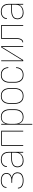

<svg xmlns="http://www.w3.org/2000/svg" viewBox="1858 -2426 783 4540"><g transform="rotate(-90 2250.0 -156.5)"><path d="M253 8Q231 8 209.5 6Q188 4 167.5 -2Q147 -8 127.5 -18Q108 -28 93.5 -44Q79 -60 70.5 -80Q62 -100 62 -122Q62 -123 62 -123.5Q62 -124 62 -125H81Q81 -124 81 -123.5Q81 -123 81 -122Q81 -103 89 -85Q97 -67 110.5 -54Q124 -41 141.5 -32Q159 -23 177.5 -18.5Q196 -14 215 -12Q234 -10 253 -10Q273 -10 293 -12Q313 -14 332 -20Q351 -26 368.5 -36Q386 -46 399 -61Q412 -76 418.5 -95.5Q425 -115 425 -135Q425 -155 418.5 -175Q412 -195 399 -210Q386 -225 368 -235.5Q350 -246 330.5 -251.5Q311 -257 290.5 -259Q270 -261 250 -261H197V-279H250Q269 -279 287 -281Q305 -283 323 -288.5Q341 -294 357 -303.5Q373 -313 385.5 -327Q398 -341 403.5 -359Q409 -377 409 -396Q409 -414 403.5 -431.5Q398 -449 386 -463Q374 -477 358 -486Q342 -495 324.5 -500.5Q307 -506 289 -508Q271 -510 253 -510Q235 -510 217.5 -508Q200 -506 183 -501Q166 -496 150 -487.5Q134 -479 122 -465.5Q110 -452 103.5 -435.5Q97 -419 97 -401Q97 -400 97 -399Q97 -398 97 -396H78Q78 -398 78 -399Q78 -400 78 -402Q78 -422 85 -441Q92 -460 105.5 -475.5Q119 -491 136.5 -501.5Q154 -512 173 -518Q192 -524 212.5 -526Q233 -528 253 -528Q274 -528 294.5 -525.5Q315 -523 334.5 -517Q354 -511 372 -500Q390 -489 403 -473Q416 -457 422 -436.5Q428 -416 428 -396Q428 -373 421 -351.5Q414 -330 399 -313.5Q384 -297 364 -287Q344 -277 322 -271Q347 -265 369.5 -254.5Q392 -244 409.5 -226Q427 -208 435.5 -184Q444 -160 444 -135Q444 -112 437.5 -90Q431 -68 416.5 -51Q402 -34 382.5 -22Q363 -10 341.5 -3.5Q320 3 297.5 5.5Q275 8 253 8Z M721 8Q690 8 660 0.5Q630 -7 607.5 -27.5Q585 -48 574.5 -77Q564 -106 564 -136Q564 -160 571 -183.5Q578 -207 593.5 -224.5Q609 -242 630 -253.5Q651 -265 674 -272Q697 -279 720.5 -281Q744 -283 768 -283H909V-345Q909 -366 905 -388Q901 -410 892 -429.5Q883 -449 867.5 -465.5Q852 -482 832.5 -492Q813 -502 791.5 -506Q770 -510 748 -510Q720 -510 692 -504Q664 -498 640.5 -482Q617 -466 603.5 -440Q590 -414 589 -385H570Q570 -407 576.5 -427.5Q583 -448 596 -465.5Q609 -483 626.5 -495.5Q644 -508 664 -515.5Q684 -523 705.5 -525.5Q727 -528 748 -528Q773 -528 797 -523.5Q821 -519 842.5 -508Q864 -497 881.5 -479Q899 -461 909.5 -439Q920 -417 924 -393Q928 -369 928 -345V0H909V-102Q898 -75 878 -53Q858 -31 832.5 -17Q807 -3 778.5 2.5Q750 8 721 8ZM724 -10Q747 -10 771 -14Q795 -18 816.5 -27.5Q838 -37 856.5 -52.5Q875 -68 887 -88.5Q899 -109 904 -132.5Q909 -156 909 -180V-265H768Q747 -265 726 -263.5Q705 -262 684.5 -256Q664 -250 645 -240.5Q626 -231 611.5 -215.5Q597 -200 590 -179.5Q583 -159 583 -138Q583 -111 593 -85Q603 -59 623 -41Q643 -23 670 -16.5Q697 -10 724 -10Z M1072 0V-520H1428V0H1409V-502H1091V0Z M1572 215V-520H1591V-412Q1600 -438 1615 -460.5Q1630 -483 1652 -499Q1674 -515 1700.5 -521.5Q1727 -528 1754 -528Q1780 -528 1806 -522Q1832 -516 1854 -502Q1876 -488 1892.5 -467.5Q1909 -447 1919 -422.5Q1929 -398 1932.5 -372Q1936 -346 1936 -320V-200Q1936 -174 1932.5 -148Q1929 -122 1919 -97.5Q1909 -73 1892.5 -52.5Q1876 -32 1854 -18Q1832 -4 1806 2Q1780 8 1754 8Q1727 8 1700.5 1.5Q1674 -5 1652 -21Q1630 -37 1615 -59.5Q1600 -82 1591 -108V215ZM1751 -10Q1775 -10 1798.5 -15.5Q1822 -21 1842 -33.5Q1862 -46 1877 -65Q1892 -84 1901 -106.5Q1910 -129 1913.5 -152.5Q1917 -176 1917 -200V-320Q1917 -344 1913.5 -367.5Q1910 -391 1901 -413.5Q1892 -436 1877 -455Q1862 -474 1842 -486.5Q1822 -499 1798.5 -504.5Q1775 -510 1751 -510Q1727 -510 1704 -504.5Q1681 -499 1661.5 -486Q1642 -473 1628 -453.5Q1614 -434 1606 -412Q1598 -390 1594.5 -366.5Q1591 -343 1591 -320V-200Q1591 -177 1594.5 -153.5Q1598 -130 1606 -108Q1614 -86 1628 -66.5Q1642 -47 1661.5 -34Q1681 -21 1704 -15.5Q1727 -10 1751 -10Z M2250 8Q2224 8 2197.5 2.5Q2171 -3 2148.5 -17Q2126 -31 2109 -51.5Q2092 -72 2082 -96.5Q2072 -121 2068 -147.5Q2064 -174 2064 -200V-320Q2064 -346 2068 -372.5Q2072 -399 2082 -423.5Q2092 -448 2109 -468.5Q2126 -489 2148.5 -503Q2171 -517 2197.5 -522.5Q2224 -528 2250 -528Q2276 -528 2302.5 -522.5Q2329 -517 2351.5 -503Q2374 -489 2391 -468.5Q2408 -448 2418 -423.5Q2428 -399 2432 -372.5Q2436 -346 2436 -320V-200Q2436 -174 2432 -147.5Q2428 -121 2418 -96.5Q2408 -72 2391 -51.5Q2374 -31 2351.5 -17Q2329 -3 2302.5 2.5Q2276 8 2250 8ZM2250 -10Q2274 -10 2297.5 -15Q2321 -20 2341.5 -33Q2362 -46 2377 -65Q2392 -84 2401 -106Q2410 -128 2413.5 -152Q2417 -176 2417 -200V-320Q2417 -344 2413.5 -368Q2410 -392 2401 -414Q2392 -436 2377 -455Q2362 -474 2341.5 -487Q2321 -500 2297.5 -505Q2274 -510 2250 -510Q2226 -510 2202.5 -505Q2179 -500 2158.5 -487Q2138 -474 2123 -455Q2108 -436 2099 -414Q2090 -392 2086.5 -368Q2083 -344 2083 -320V-200Q2083 -176 2086.5 -152Q2090 -128 2099 -106Q2108 -84 2123 -65Q2138 -46 2158.5 -33Q2179 -20 2202.5 -15Q2226 -10 2250 -10Z M2747 8Q2721 8 2695 2.5Q2669 -3 2647 -17Q2625 -31 2608 -52Q2591 -73 2581 -97Q2571 -121 2567.5 -147.5Q2564 -174 2564 -200V-320Q2564 -346 2567.5 -372.5Q2571 -399 2581 -423Q2591 -447 2608 -468Q2625 -489 2647 -503Q2669 -517 2695 -522.5Q2721 -528 2747 -528Q2771 -528 2795 -524Q2819 -520 2840 -509.5Q2861 -499 2878.5 -482.5Q2896 -466 2907.5 -445Q2919 -424 2924.5 -400.5Q2930 -377 2930 -353Q2930 -353 2930 -352.5Q2930 -352 2930 -352H2911Q2911 -352 2911 -352.5Q2911 -353 2911 -353Q2911 -374 2906 -395Q2901 -416 2890.5 -435Q2880 -454 2864.5 -469Q2849 -484 2830 -493.5Q2811 -503 2790 -506.5Q2769 -510 2747 -510Q2724 -510 2700.5 -504.5Q2677 -499 2657 -486.5Q2637 -474 2622 -454.5Q2607 -435 2598.5 -413Q2590 -391 2586.5 -367.5Q2583 -344 2583 -320V-200Q2583 -176 2586.5 -152.5Q2590 -129 2598.5 -107Q2607 -85 2622 -65.5Q2637 -46 2657 -33.5Q2677 -21 2700.5 -15.5Q2724 -10 2747 -10Q2769 -10 2790 -13.5Q2811 -17 2830 -26.5Q2849 -36 2864.5 -51Q2880 -66 2890.5 -85Q2901 -104 2906 -125Q2911 -146 2911 -167Q2911 -167 2911 -167.5Q2911 -168 2911 -168H2930Q2930 -168 2930 -167.5Q2930 -167 2930 -167Q2930 -143 2924.5 -119.5Q2919 -96 2907.5 -75Q2896 -54 2878.5 -37.5Q2861 -21 2840 -10.5Q2819 0 2795 4Q2771 8 2747 8Z M3072 0V-520H3091V-17L3400 -520H3428V0H3409V-503L3100 0Z M3518 0V-18Q3530 -18 3541.5 -22.5Q3553 -27 3561.5 -36Q3570 -45 3576.5 -55.5Q3583 -66 3587 -77.5Q3591 -89 3593.5 -101Q3596 -113 3597.5 -125Q3599 -137 3599 -149.5Q3599 -162 3599 -174Q3599 -196 3599 -217.5Q3599 -239 3599 -261V-520H3928V0H3909V-502H3618V-261Q3618 -242 3618 -223Q3618 -204 3618 -185Q3618 -170 3618 -155.5Q3618 -141 3616.5 -126Q3615 -111 3612 -96.5Q3609 -82 3604 -68Q3599 -54 3591 -41.5Q3583 -29 3572 -19Q3561 -9 3547 -4.5Q3533 0 3518 0Z M4221 8Q4190 8 4160 0.5Q4130 -7 4107.5 -27.5Q4085 -48 4074.5 -77Q4064 -106 4064 -136Q4064 -160 4071 -183.5Q4078 -207 4093.5 -224.5Q4109 -242 4130 -253.5Q4151 -265 4174 -272Q4197 -279 4220.5 -281Q4244 -283 4268 -283H4409V-345Q4409 -366 4405 -388Q4401 -410 4392 -429.5Q4383 -449 4367.5 -465.5Q4352 -482 4332.5 -492Q4313 -502 4291.5 -506Q4270 -510 4248 -510Q4220 -510 4192 -504Q4164 -498 4140.5 -482Q4117 -466 4103.5 -440Q4090 -414 4089 -385H4070Q4070 -407 4076.5 -427.5Q4083 -448 4096 -465.5Q4109 -483 4126.5 -495.5Q4144 -508 4164 -515.5Q4184 -523 4205.5 -525.5Q4227 -528 4248 -528Q4273 -528 4297 -523.5Q4321 -519 4342.5 -508Q4364 -497 4381.5 -479Q4399 -461 4409.5 -439Q4420 -417 4424 -393Q4428 -369 4428 -345V0H4409V-102Q4398 -75 4378 -53Q4358 -31 4332.5 -17Q4307 -3 4278.5 2.5Q4250 8 4221 8ZM4224 -10Q4247 -10 4271 -14Q4295 -18 4316.5 -27.5Q4338 -37 4356.5 -52.5Q4375 -68 4387 -88.5Q4399 -109 4404 -132.5Q4409 -156 4409 -180V-265H4268Q4247 -265 4226 -263.5Q4205 -262 4184.5 -256Q4164 -250 4145 -240.5Q4126 -231 4111.5 -215.5Q4097 -200 4090 -179.5Q4083 -159 4083 -138Q4083 -111 4093 -85Q4103 -59 4123 -41Q4143 -23 4170 -16.5Q4197 -10 4224 -10Z"/></g></svg>

Font: Iosevka SS04 Thin
Style: Regular
Weight: 100
Monospace: yes
Designer: Belleve Invis
Foundry: Belleve Invis
Version: Version 19.0.0; ttfautohint (v1.8.4)